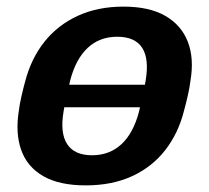

<svg xmlns="http://www.w3.org/2000/svg" viewBox="-20 -550 632 580"><path d="M90 -226Q79 -226 74 -233Q69 -240 71 -250L75 -270Q77 -280 85.5 -287Q94 -294 104 -294H501Q512 -294 517 -287Q522 -280 520 -270L516 -250Q514 -240 505.5 -233Q497 -226 487 -226ZM239 10Q159 10 110.5 -18Q62 -46 44 -97Q26 -148 37 -216Q39 -234 45 -260Q51 -286 56 -304Q74 -373 114 -423.5Q154 -474 214.5 -502Q275 -530 353 -530Q431 -530 479.5 -502Q528 -474 547.5 -423.5Q567 -373 555 -304Q553 -286 547 -260Q541 -234 536 -216Q519 -148 479.5 -97Q440 -46 379.5 -18Q319 10 239 10ZM258 -81Q311 -81 347 -114.5Q383 -148 400 -213Q402 -221 404.5 -233.5Q407 -246 410.5 -260Q414 -274 416.5 -287Q419 -300 420 -307Q431 -372 409.5 -405.5Q388 -439 334 -439Q281 -439 245 -405.5Q209 -372 192 -307Q190 -300 187.5 -287Q185 -274 181.5 -260Q178 -246 175.5 -233.5Q173 -221 172 -213Q161 -148 183 -114.5Q205 -81 258 -81Z"/></svg>

Font: Rubik Medium
Style: Italic
Weight: 500
Italic angle: -12°
Designer: Hubert and Fischer
Foundry: Hubert and Fischer
Version: Version 2.300;gftools[0.9.30]